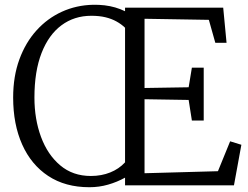

<svg xmlns="http://www.w3.org/2000/svg" viewBox="-20 -775 1038 803"><path d="M503 -32Q469.5 -13.5 432 -2.8Q394.5 8 354 8Q253 8 181.8 -39Q110.5 -86 72.8 -170.5Q35 -255 35 -367Q35 -455.5 61 -526.5Q87 -597.5 132.8 -648Q178.5 -698.5 239 -726Q299.5 -753.5 369 -755Q394 -755.5 417.2 -752.8Q440.5 -750 462 -743.8Q483.5 -737.5 503 -728V-743H913.5L927.5 -596H880.5L853.5 -692L584.5 -696.5V-407L769 -410L782.5 -492H832V-271H782.5L769 -357L584.5 -360V-50.5L891.5 -59L942.5 -184L989.5 -169.5L958.5 0H503ZM360 -39Q382.5 -39 402.8 -42.8Q423 -46.5 441 -53.8Q459 -61 474.5 -71.5Q490 -82 503 -96V-659Q487.5 -674 467.2 -685.2Q447 -696.5 421 -702.8Q395 -709 362 -709Q290.5 -709 237 -669.2Q183.5 -629.5 153.8 -553.2Q124 -477 124 -367Q124 -277 151.5 -202.5Q179 -128 231.8 -83.5Q284.5 -39 360 -39Z"/></svg>

Font: Merriweather Light 18pt Light
Style: Regular
Weight: 300
Version: Version 2.100